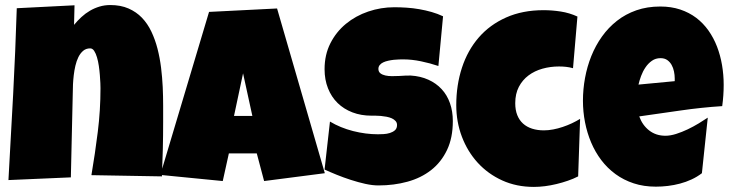

<svg xmlns="http://www.w3.org/2000/svg" viewBox="-20 -733 2914 766"><path d="M630.9 -247.1Q630.9 -191.9 629.6 -137.9Q628.4 -84 626 -29.3L344.7 -34.2Q359.4 -120.6 370.1 -206.8Q380.9 -293 380.9 -380.9Q380.9 -387.2 380.4 -401.4Q379.9 -415.5 378.4 -433.3Q377 -451.2 374.3 -470Q371.6 -488.8 366.9 -504.4Q362.3 -520 355.7 -530Q349.1 -540 339.8 -540Q323.2 -540 311.8 -530.3Q300.3 -520.5 292.7 -505.1Q285.2 -489.7 280.8 -470.7Q276.4 -451.7 274.2 -432.6Q272 -413.6 271.2 -396.7Q270.5 -379.9 270.5 -369.1Q268.1 -282.7 266.6 -197.5Q265.1 -112.3 262.7 -25.4L13.7 -14.6Q23.4 -187 32.5 -357.4Q41.5 -527.8 46.9 -700.2L277.3 -711.9L275.4 -633.8Q289.1 -650.4 304.9 -665Q320.8 -679.7 338.9 -690.2Q356.9 -700.7 377.2 -706.8Q397.5 -712.9 419.9 -712.9Q461.4 -712.9 492.7 -699.2Q523.9 -685.5 546.4 -662.1Q568.8 -638.7 584 -606.7Q599.1 -574.7 608.4 -538.6Q617.7 -502.4 622.6 -463.1Q627.4 -423.8 629.2 -385.7Q630.9 -347.7 630.9 -312Q630.9 -276.4 630.9 -247.1Z M1275.9 -42 1033.7 -10.7 1004.4 -121.1H893.1L868.7 -10.7L619.6 -35.2L814 -685.5L1085.4 -699.2ZM986.8 -270.5 949.7 -440.4 913.6 -270.5Z M1786.6 -250Q1786.6 -183.1 1763.4 -134.5Q1740.2 -85.9 1700 -54.4Q1659.7 -22.9 1605.7 -8.1Q1551.8 6.8 1489.7 6.8Q1465.8 6.8 1437.3 0.5Q1408.7 -5.9 1379.4 -15.4Q1350.1 -24.9 1323 -35.9Q1295.9 -46.9 1274.9 -56.6L1296.4 -248Q1337.9 -223.1 1388.4 -210.2Q1439 -197.3 1487.8 -197.3Q1497.1 -197.3 1510.3 -198Q1523.4 -198.7 1535.4 -202.4Q1547.4 -206.1 1555.7 -213.4Q1564 -220.7 1564 -234.4Q1564 -243.7 1558.1 -250.2Q1552.2 -256.8 1543 -261Q1533.7 -265.1 1522 -267.3Q1510.3 -269.5 1499 -270.5Q1487.8 -271.5 1478 -271.5Q1468.3 -271.5 1462.4 -271.5Q1420.4 -271.5 1386 -284.7Q1351.6 -297.9 1326.9 -322Q1302.2 -346.2 1288.6 -380.6Q1274.9 -415 1274.9 -457Q1274.9 -514.6 1298.1 -560.3Q1321.3 -606 1360.1 -637.9Q1398.9 -669.9 1449.2 -687Q1499.5 -704.1 1553.2 -704.1Q1577.1 -704.1 1602.5 -702.4Q1627.9 -700.7 1653.1 -696.3Q1678.2 -691.9 1702.1 -685.1Q1726.1 -678.2 1747.6 -668L1729 -469.7Q1695.8 -481 1659.4 -488.5Q1623 -496.1 1588.4 -496.1Q1582 -496.1 1572 -495.8Q1562 -495.6 1551 -494.4Q1540 -493.2 1528.8 -490.7Q1517.6 -488.3 1508.8 -484.1Q1500 -480 1494.6 -473.1Q1489.3 -466.3 1489.7 -457Q1490.2 -446.3 1497.8 -440.4Q1505.4 -434.6 1517.3 -431.9Q1529.3 -429.2 1543.7 -429.2Q1558.1 -429.2 1572.3 -429.9Q1586.4 -430.7 1598.6 -431.4Q1610.8 -432.1 1618.7 -431.6Q1657.7 -429.2 1689 -415Q1720.2 -400.9 1741.9 -377.4Q1763.7 -354 1775.1 -321.5Q1786.6 -289.1 1786.6 -250Z M2283.7 -667 2266.1 -460.9Q2252 -464.8 2238.3 -466.3Q2224.6 -467.8 2210.4 -467.8Q2175.8 -467.8 2144.3 -459Q2112.8 -450.2 2088.6 -432.1Q2064.5 -414.1 2050 -386.5Q2035.6 -358.9 2035.6 -321.3Q2035.6 -293.9 2043.7 -273.7Q2051.8 -253.4 2066.7 -240Q2081.5 -226.6 2102.8 -219.7Q2124 -212.9 2149.9 -212.9Q2168 -212.9 2187 -216.6Q2206.1 -220.2 2225.1 -226.6Q2244.1 -232.9 2261.7 -241.2Q2279.3 -249.5 2294.4 -258.8L2286.6 -29.3Q2267.6 -19.5 2245.6 -12Q2223.6 -4.4 2200.4 1.2Q2177.2 6.8 2154.1 9.8Q2130.9 12.7 2109.9 12.7Q2040.5 12.7 1983.6 -13.2Q1926.8 -39.1 1886 -83.7Q1845.2 -128.4 1822.8 -187.5Q1800.3 -246.6 1800.3 -313.5Q1800.3 -393.6 1823 -462.9Q1845.7 -532.2 1889.9 -583.3Q1934.1 -634.3 1999.3 -663.3Q2064.5 -692.4 2148.9 -692.4Q2182.6 -692.4 2217.3 -687Q2252 -681.6 2283.7 -667Z M2867.2 -394.5Q2867.2 -352.1 2861.3 -309.6Q2777.8 -304.2 2695.3 -292.2Q2612.8 -280.3 2530.3 -268.6Q2543 -233.4 2570.1 -212.4Q2597.2 -191.4 2634.8 -191.4Q2654.3 -191.4 2677.5 -198.7Q2700.7 -206.1 2723.6 -217Q2746.6 -228 2767.6 -240.7Q2788.6 -253.4 2803.7 -263.7L2780.3 -42Q2761.2 -27.3 2739 -17.1Q2716.8 -6.8 2692.9 -0.5Q2668.9 5.9 2644.5 8.8Q2620.1 11.7 2596.7 11.7Q2548.3 11.7 2508.3 -1.5Q2468.3 -14.6 2435.8 -38.3Q2403.3 -62 2378.9 -94.2Q2354.5 -126.5 2338.4 -164.6Q2322.3 -202.6 2314 -245.1Q2305.7 -287.6 2305.7 -331.1Q2305.7 -376.5 2314 -421.9Q2322.3 -467.3 2339.1 -509.3Q2356 -551.3 2381.6 -587.2Q2407.2 -623 2441.4 -649.9Q2475.6 -676.8 2518.8 -691.9Q2562 -707 2614.3 -707Q2657.7 -707 2693.6 -695.1Q2729.5 -683.1 2757.6 -661.9Q2785.6 -640.6 2806.4 -611.3Q2827.1 -582 2840.6 -547.1Q2854 -512.2 2860.6 -473.4Q2867.2 -434.6 2867.2 -394.5ZM2671.9 -419.9Q2671.9 -433.6 2668.9 -448Q2666 -462.4 2659.4 -474.1Q2652.8 -485.8 2642.1 -493.4Q2631.3 -501 2615.2 -501Q2595.7 -501 2580.8 -490.5Q2565.9 -480 2555.2 -464.1Q2544.4 -448.2 2537.6 -429.7Q2530.8 -411.1 2527.3 -395.5L2671.9 -409.2Z"/></svg>

Font: Luckiest Guy RUS-BEL-UKR
Style: Regular
Weight: 400
Designer: Astigmatic (AOETI)
Foundry: Astigmatic (AOETI)
Version: Version 1.00 March 11, 2019, initial release